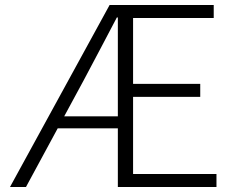

<svg xmlns="http://www.w3.org/2000/svg" viewBox="-20 -749 939 769"><path d="M20 0 419 -729H836V-677H513V-413H782V-361H513V-52H847V0H452V-679H448Q416 -617 382 -553.5Q348 -490 315 -427L84 0ZM184 -235V-283H494V-235Z"/></svg>

Font: Noto Sans SC Thin Light
Style: Regular
Weight: 300
Version: Version 2.004-H2;hotconv 1.0.118;makeotfexe 2.5.65603